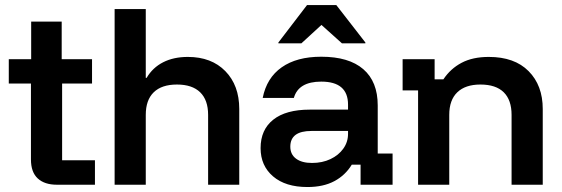

<svg xmlns="http://www.w3.org/2000/svg" viewBox="-20 -736 2238 765"><path d="M206.7 0Q157.5 0 130.4 -25Q103.3 -50 103.3 -100.8V-403.3H15V-500H104.2V-650H225.8V-500H346.7V-403.3H227.5V-97.5H358.3V0Z M436.7 0V-700H560.8V-425.8H564.2Q588.3 -466.7 630 -487.9Q671.7 -509.2 728.3 -509.2Q822.5 -509.2 877.9 -452.5Q933.3 -395.8 933.3 -301.7V0H809.2V-278.3Q809.2 -337.5 777.5 -368.3Q745.8 -399.2 685 -399.2Q624.2 -399.2 592.5 -368.3Q560.8 -337.5 560.8 -278.3V0Z M1205 9.2Q1117.5 9.2 1067.9 -33.3Q1018.3 -75.8 1018.3 -145.8Q1018.3 -219.2 1068.8 -259.2Q1119.2 -299.2 1214.2 -299.2H1366.7V-319.2Q1366.7 -410.8 1260 -410.8Q1169.2 -410.8 1150.8 -345.8H1026.7Q1042.5 -425.8 1102.5 -467.9Q1162.5 -510 1260 -510Q1370 -510 1427.5 -460.4Q1485 -410.8 1485 -315.8V-124.2H1544.2V0H1416.7V-80H1381.7Q1355.8 -37.5 1312.1 -14.2Q1268.3 9.2 1205 9.2ZM1223.3 -86.7Q1264.2 -86.7 1296.7 -102.1Q1329.2 -117.5 1347.9 -143.8Q1366.7 -170 1366.7 -202.5V-214.2H1220.8Q1136.7 -214.2 1136.7 -151.7Q1136.7 -120.8 1159.6 -103.8Q1182.5 -86.7 1223.3 -86.7ZM1089.2 -563.3V-566.7L1203.3 -715.8H1320L1435.8 -566.7V-563.3H1342.5L1260.8 -636.7L1180.8 -563.3Z M1645.8 0V-375.8H1584.2V-500H1711.7V-420H1746.7Q1775 -462.5 1819.2 -485.8Q1863.3 -509.2 1927.5 -509.2Q2030 -509.2 2086.2 -452.5Q2142.5 -395.8 2142.5 -301.7V0H2018.3V-278.3Q2018.3 -337.5 1987.1 -368.3Q1955.8 -399.2 1894.2 -399.2Q1834.2 -399.2 1802.1 -368.3Q1770 -337.5 1770 -278.3V0Z"/></svg>

Font: Funnel Display Light SemiBold
Style: Regular
Weight: 600
Version: Version 1.000